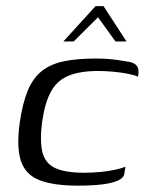

<svg xmlns="http://www.w3.org/2000/svg" viewBox="-20 -594 475 620"><path d="M231.6 5.5Q154.2 5.5 108.7 -11.7Q63.2 -29 48 -73Q32.8 -117 43.5 -196.6Q52.8 -261.2 69.9 -302Q87.1 -342.7 115.4 -365Q143.7 -387.3 186.4 -396.1Q229.2 -405 289.6 -405Q315.6 -405 337.8 -402.9Q359.9 -400.7 388.8 -395.7Q404.4 -393.7 413.4 -388.6Q422.5 -383.4 425.6 -373.9Q428.7 -364.4 425.7 -346.2Q415 -351.6 392.1 -356Q369.2 -360.4 343.9 -362.6Q318.5 -364.8 297.7 -364.8Q238.2 -364.8 201.1 -349.4Q164.1 -334 144.6 -298.2Q125 -262.5 116 -200.5Q108.1 -138.8 117 -102.5Q126 -66.3 158.3 -51.3Q190.6 -36.2 251.7 -36.2Q279.8 -36.2 305.5 -38.8Q331.1 -41.4 351.9 -45.9Q372.6 -50.4 385.1 -55.6L381.6 -33.8Q379.8 -19.3 360 -10.6Q340.1 -2 307.4 1.8Q274.7 5.5 231.6 5.5ZM184.5 -460 288.4 -574.1H314.4L388.5 -460H352.9L296.5 -538.3L217.8 -460Z"/></svg>

Font: Genos Thin
Style: Italic
Weight: 100
Italic angle: -8°
Designer: Robert E. Leuschke
Foundry: Robert E. Leuschke
Version: Version 1.010